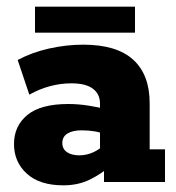

<svg xmlns="http://www.w3.org/2000/svg" viewBox="-20 -546 529 576"><path d="M170 10Q99 10 60.5 -25Q22 -60 22 -114Q22 -168 62 -201Q102 -234 185 -234Q215 -234 246.5 -229Q278 -224 298 -218L280 -205V-235Q280 -264 258.5 -280Q237 -296 194 -296Q162 -296 130 -287.5Q98 -279 68 -262L33 -366Q76 -389 127.5 -400.5Q179 -412 230 -412Q330 -412 379.5 -367Q429 -322 429 -236V-98H475V0H292V-67L315 -51Q284 -24 249 -7Q214 10 170 10ZM218 -80Q240 -80 260.5 -89.5Q281 -99 293 -113L280 -78V-170L297 -142Q282 -149 263.5 -152Q245 -155 225 -155Q198 -155 182.5 -145.5Q167 -136 167 -117Q167 -99 181 -89.5Q195 -80 218 -80ZM85 -448V-526H385V-448Z"/></svg>

Font: Rokkitt SemiBold ExtraBold
Style: Regular
Weight: 800
Version: Version 3.103